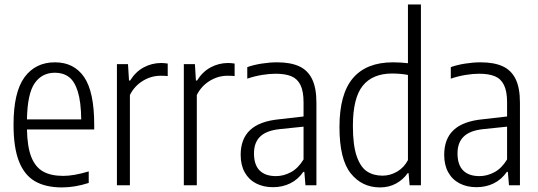

<svg xmlns="http://www.w3.org/2000/svg" viewBox="-20 -828 2406 858"><path d="M401 -249.5H100.5Q102 -171.5 120 -126.2Q138 -81 172.8 -61.5Q207.5 -42 262.5 -42Q310 -42 376.5 -62V-10.5Q314.5 9.5 257 9.5Q183.5 9.5 136 -18.2Q88.5 -46 64.5 -107.5Q40.5 -169 40.5 -271Q40.5 -416 89.5 -482.8Q138.5 -549.5 225.5 -549.5Q310.5 -549.5 355.8 -483.8Q401 -418 401 -270.5ZM100.5 -294.5H343Q342 -373.5 327.5 -419.5Q313 -465.5 287.5 -484.2Q262 -503 225.5 -503Q167.5 -503 135 -456.2Q102.5 -409.5 100.5 -294.5Z M502.5 -541.5H552L556.5 -468H561.5Q585.5 -507 622 -526.8Q658.5 -546.5 700.5 -546.5Q712 -546.5 729.5 -544V-488Q718.5 -489.5 697.5 -489.5Q656 -489.5 618.5 -466.8Q581 -444 560.5 -403.5V0H502.5Z M801.5 -541.5H851L855.5 -468H860.5Q884.5 -507 921 -526.8Q957.5 -546.5 999.5 -546.5Q1011 -546.5 1028.5 -544V-488Q1017.5 -489.5 996.5 -489.5Q955 -489.5 917.5 -466.8Q880 -444 859.5 -403.5V0H801.5Z M1394 -369V0H1345L1340 -60H1335.5Q1312 -26 1277.2 -8.8Q1242.5 8.5 1200 8.5Q1157 8.5 1124.2 -8.5Q1091.5 -25.5 1073.5 -58Q1055.5 -90.5 1055.5 -136Q1055.5 -207.5 1097.8 -247Q1140 -286.5 1227.5 -295L1336.5 -307.5V-371Q1336.5 -420 1322.8 -448Q1309 -476 1282 -487.2Q1255 -498.5 1211.5 -498.5Q1183.5 -498.5 1150.2 -493Q1117 -487.5 1085 -476.5V-528Q1112.5 -538 1149 -543.8Q1185.5 -549.5 1218 -549.5Q1277.5 -549.5 1316 -532.2Q1354.5 -515 1374.2 -475.5Q1394 -436 1394 -369ZM1336.5 -115.5V-262L1230.5 -251Q1171.5 -245 1143.2 -218.2Q1115 -191.5 1115 -142.5Q1115 -91.5 1140.2 -66.2Q1165.5 -41 1213 -41Q1247.5 -41 1280 -58.5Q1312.5 -76 1336.5 -115.5Z M1497 -260Q1497 -408 1557.2 -478.8Q1617.5 -549.5 1736 -549.5Q1769.5 -549.5 1803 -545.5V-808H1861V0H1810.5L1806 -54H1801.5Q1782.5 -26 1750.5 -8.2Q1718.5 9.5 1678.5 9.5Q1597.5 9.5 1547.2 -53.5Q1497 -116.5 1497 -260ZM1803 -112.5V-493Q1789.5 -496 1769.8 -497.8Q1750 -499.5 1733 -499.5Q1645 -499.5 1601 -444.8Q1557 -390 1557 -265.5Q1557 -179 1574 -130Q1591 -81 1620 -62Q1649 -43 1689.5 -43Q1723.5 -43 1754.5 -61Q1785.5 -79 1803 -112.5Z M2303.5 -369V0H2254.5L2249.5 -60H2245Q2221.5 -26 2186.8 -8.8Q2152 8.5 2109.5 8.5Q2066.5 8.5 2033.8 -8.5Q2001 -25.5 1983 -58Q1965 -90.5 1965 -136Q1965 -207.5 2007.2 -247Q2049.5 -286.5 2137 -295L2246 -307.5V-371Q2246 -420 2232.2 -448Q2218.5 -476 2191.5 -487.2Q2164.5 -498.5 2121 -498.5Q2093 -498.5 2059.8 -493Q2026.5 -487.5 1994.5 -476.5V-528Q2022 -538 2058.5 -543.8Q2095 -549.5 2127.5 -549.5Q2187 -549.5 2225.5 -532.2Q2264 -515 2283.8 -475.5Q2303.5 -436 2303.5 -369ZM2246 -115.5V-262L2140 -251Q2081 -245 2052.8 -218.2Q2024.5 -191.5 2024.5 -142.5Q2024.5 -91.5 2049.8 -66.2Q2075 -41 2122.5 -41Q2157 -41 2189.5 -58.5Q2222 -76 2246 -115.5Z"/></svg>

Font: Encode Sans Condensed Light
Style: Regular
Weight: 300
Width: 3
Designer: Multiple Designers
Foundry: Impallari Type
Version: Version 2.000